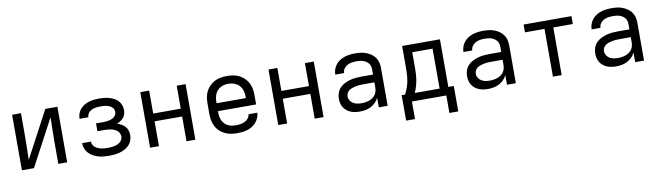

<svg xmlns="http://www.w3.org/2000/svg" viewBox="-38 -1067 6075 1770"><g transform="rotate(-10 3000.0 -182.0)"><path d="M88 0V-520H171V-312Q171 -255 169.5 -198Q168 -141 167 -84L399 -520H512V0H429V-208Q429 -265 430.5 -322Q432 -379 433 -436L201 0Z M903 8Q877 8 851.5 5.5Q826 3 801.5 -4.5Q777 -12 754.5 -24.5Q732 -37 714.5 -55.5Q697 -74 687.5 -98.5Q678 -123 678 -148Q678 -149 678 -149Q678 -149 678 -150H761Q761 -150 761 -150Q761 -150 761 -150Q761 -150 761 -150Q761 -150 761 -150Q761 -134 768 -120Q775 -106 787 -96.5Q799 -87 813 -81Q827 -75 842 -71.5Q857 -68 872 -67Q887 -66 903 -66Q918 -66 933.5 -67Q949 -68 964 -71Q979 -74 993 -80Q1007 -86 1019 -95.5Q1031 -105 1038 -119Q1045 -133 1045 -148Q1045 -164 1038 -178.5Q1031 -193 1019 -203Q1007 -213 992.5 -219Q978 -225 962.5 -228Q947 -231 931.5 -232.5Q916 -234 900 -234H836V-307H900Q914 -307 928 -308Q942 -309 955.5 -312Q969 -315 982 -320Q995 -325 1006 -334Q1017 -343 1023 -355.5Q1029 -368 1029 -382Q1029 -396 1023 -408Q1017 -420 1006 -428.5Q995 -437 982.5 -442Q970 -447 956.5 -450Q943 -453 929.5 -453.5Q916 -454 903 -454Q889 -454 875.5 -453Q862 -452 848.5 -449Q835 -446 822 -440Q809 -434 799 -425Q789 -416 783 -403Q777 -390 777 -376Q777 -376 777 -375.5Q777 -375 777 -375H694Q694 -376 694 -376.5Q694 -377 694 -378Q694 -402 702.5 -425Q711 -448 727 -466Q743 -484 764 -496.5Q785 -509 808 -516Q831 -523 855 -525.5Q879 -528 903 -528Q927 -528 950.5 -525.5Q974 -523 997 -516.5Q1020 -510 1041.5 -499Q1063 -488 1079 -470.5Q1095 -453 1103.5 -430.5Q1112 -408 1112 -384Q1112 -365 1106.5 -346.5Q1101 -328 1089 -313.5Q1077 -299 1060.5 -288.5Q1044 -278 1027 -271Q1047 -264 1066 -253.5Q1085 -243 1100 -227Q1115 -211 1121.5 -189.5Q1128 -168 1128 -147Q1128 -121 1119 -96.5Q1110 -72 1092.5 -53.5Q1075 -35 1052 -23Q1029 -11 1004 -4Q979 3 953.5 5.5Q928 8 903 8Z M1288 0V-520H1371V-305H1629V-520H1712V0H1629V-232H1371V0Z M2102 8Q2073 8 2043.5 3Q2014 -2 1987.5 -15Q1961 -28 1939.5 -48.5Q1918 -69 1904.5 -95.5Q1891 -122 1885.5 -151Q1880 -180 1880 -210V-310Q1880 -339 1885 -368.5Q1890 -398 1903.5 -424Q1917 -450 1938.5 -471Q1960 -492 1986 -505Q2012 -518 2041.5 -523Q2071 -528 2100 -528Q2129 -528 2158.5 -523Q2188 -518 2214 -505Q2240 -492 2261.5 -471Q2283 -450 2296.5 -424Q2310 -398 2315 -368.5Q2320 -339 2320 -310V-223H1963V-210Q1963 -191 1966 -172Q1969 -153 1977 -136Q1985 -119 1998.5 -104.5Q2012 -90 2028.5 -81.5Q2045 -73 2064 -69.5Q2083 -66 2102 -66Q2124 -66 2145 -69Q2166 -72 2185.5 -81Q2205 -90 2219 -107Q2233 -124 2235 -146H2318Q2316 -121 2306.5 -98Q2297 -75 2281 -56.5Q2265 -38 2244 -25Q2223 -12 2199.5 -4.5Q2176 3 2151.5 5.5Q2127 8 2102 8ZM1963 -297H2237V-310Q2237 -329 2234 -347.5Q2231 -366 2223 -383.5Q2215 -401 2202.5 -415Q2190 -429 2173 -438Q2156 -447 2137.5 -451Q2119 -455 2100 -455Q2081 -455 2062.5 -451Q2044 -447 2027 -438Q2010 -429 1997.5 -415Q1985 -401 1977 -383.5Q1969 -366 1966 -347.5Q1963 -329 1963 -310Z M2488 0V-520H2571V-305H2829V-520H2912V0H2829V-232H2571V0Z M3251 8Q3230 8 3208.5 5Q3187 2 3167 -6Q3147 -14 3130 -27.5Q3113 -41 3101.5 -59Q3090 -77 3085 -98Q3080 -119 3080 -141Q3080 -169 3089 -195.5Q3098 -222 3117 -242Q3136 -262 3160.5 -274.5Q3185 -287 3212 -294.5Q3239 -302 3266.5 -304.5Q3294 -307 3321 -307H3429V-355Q3429 -371 3425 -386Q3421 -401 3411 -413Q3401 -425 3387.5 -433.5Q3374 -442 3359.5 -446.5Q3345 -451 3329.5 -452.5Q3314 -454 3299 -454Q3277 -454 3255 -450.5Q3233 -447 3213.5 -436.5Q3194 -426 3181.5 -407.5Q3169 -389 3169 -367Q3169 -367 3169 -367Q3169 -367 3169 -367H3086Q3086 -367 3086 -367Q3086 -367 3086 -367Q3086 -392 3094.5 -416Q3103 -440 3118.5 -459.5Q3134 -479 3155 -492.5Q3176 -506 3200 -514Q3224 -522 3249 -525Q3274 -528 3299 -528Q3325 -528 3350.5 -525Q3376 -522 3400.5 -513Q3425 -504 3447 -489Q3469 -474 3484 -453Q3499 -432 3505.5 -406.5Q3512 -381 3512 -355V0H3429V-90Q3418 -66 3398.5 -46.5Q3379 -27 3355 -14.5Q3331 -2 3304.5 3Q3278 8 3251 8ZM3282 -65Q3300 -65 3318 -68Q3336 -71 3353 -77Q3370 -83 3385 -94Q3400 -105 3410.5 -120Q3421 -135 3425 -153Q3429 -171 3429 -189V-234H3321Q3305 -234 3288 -233Q3271 -232 3255 -228.5Q3239 -225 3223 -220Q3207 -215 3193 -205.5Q3179 -196 3171 -181Q3163 -166 3163 -150Q3163 -129 3174 -111Q3185 -93 3202.5 -82.5Q3220 -72 3240.5 -68.5Q3261 -65 3282 -65Z M3739 164H3656V-74H3688Q3703 -102 3714 -133Q3725 -164 3730.5 -196Q3736 -228 3737.5 -260.5Q3739 -293 3739 -325V-520H4093V-74H4144V164H4061V0H3739ZM3779 -73H4011V-447H3821V-325Q3821 -293 3820 -260.5Q3819 -228 3814.5 -196.5Q3810 -165 3801 -134Q3792 -103 3779 -73Z M4451 8Q4430 8 4408.5 5Q4387 2 4367 -6Q4347 -14 4330 -27.5Q4313 -41 4301.5 -59Q4290 -77 4285 -98Q4280 -119 4280 -141Q4280 -169 4289 -195.5Q4298 -222 4317 -242Q4336 -262 4360.5 -274.5Q4385 -287 4412 -294.5Q4439 -302 4466.5 -304.5Q4494 -307 4521 -307H4629V-355Q4629 -371 4625 -386Q4621 -401 4611 -413Q4601 -425 4587.5 -433.5Q4574 -442 4559.5 -446.5Q4545 -451 4529.5 -452.5Q4514 -454 4499 -454Q4477 -454 4455 -450.5Q4433 -447 4413.5 -436.5Q4394 -426 4381.5 -407.5Q4369 -389 4369 -367Q4369 -367 4369 -367Q4369 -367 4369 -367H4286Q4286 -367 4286 -367Q4286 -367 4286 -367Q4286 -392 4294.5 -416Q4303 -440 4318.5 -459.5Q4334 -479 4355 -492.5Q4376 -506 4400 -514Q4424 -522 4449 -525Q4474 -528 4499 -528Q4525 -528 4550.5 -525Q4576 -522 4600.5 -513Q4625 -504 4647 -489Q4669 -474 4684 -453Q4699 -432 4705.5 -406.5Q4712 -381 4712 -355V0H4629V-90Q4618 -66 4598.5 -46.5Q4579 -27 4555 -14.5Q4531 -2 4504.5 3Q4478 8 4451 8ZM4482 -65Q4500 -65 4518 -68Q4536 -71 4553 -77Q4570 -83 4585 -94Q4600 -105 4610.5 -120Q4621 -135 4625 -153Q4629 -171 4629 -189V-234H4521Q4505 -234 4488 -233Q4471 -232 4455 -228.5Q4439 -225 4423 -220Q4407 -215 4393 -205.5Q4379 -196 4371 -181Q4363 -166 4363 -150Q4363 -129 4374 -111Q4385 -93 4402.5 -82.5Q4420 -72 4440.5 -68.5Q4461 -65 4482 -65Z M5059 0V-447H4876V-520H5324V-446H5141V0Z M5651 8Q5630 8 5608.5 5Q5587 2 5567 -6Q5547 -14 5530 -27.5Q5513 -41 5501.5 -59Q5490 -77 5485 -98Q5480 -119 5480 -141Q5480 -169 5489 -195.5Q5498 -222 5517 -242Q5536 -262 5560.5 -274.5Q5585 -287 5612 -294.5Q5639 -302 5666.5 -304.5Q5694 -307 5721 -307H5829V-355Q5829 -371 5825 -386Q5821 -401 5811 -413Q5801 -425 5787.5 -433.5Q5774 -442 5759.5 -446.5Q5745 -451 5729.5 -452.5Q5714 -454 5699 -454Q5677 -454 5655 -450.5Q5633 -447 5613.5 -436.5Q5594 -426 5581.5 -407.5Q5569 -389 5569 -367Q5569 -367 5569 -367Q5569 -367 5569 -367H5486Q5486 -367 5486 -367Q5486 -367 5486 -367Q5486 -392 5494.5 -416Q5503 -440 5518.5 -459.5Q5534 -479 5555 -492.5Q5576 -506 5600 -514Q5624 -522 5649 -525Q5674 -528 5699 -528Q5725 -528 5750.5 -525Q5776 -522 5800.5 -513Q5825 -504 5847 -489Q5869 -474 5884 -453Q5899 -432 5905.5 -406.5Q5912 -381 5912 -355V0H5829V-90Q5818 -66 5798.5 -46.5Q5779 -27 5755 -14.5Q5731 -2 5704.5 3Q5678 8 5651 8ZM5682 -65Q5700 -65 5718 -68Q5736 -71 5753 -77Q5770 -83 5785 -94Q5800 -105 5810.5 -120Q5821 -135 5825 -153Q5829 -171 5829 -189V-234H5721Q5705 -234 5688 -233Q5671 -232 5655 -228.5Q5639 -225 5623 -220Q5607 -215 5593 -205.5Q5579 -196 5571 -181Q5563 -166 5563 -150Q5563 -129 5574 -111Q5585 -93 5602.5 -82.5Q5620 -72 5640.5 -68.5Q5661 -65 5682 -65Z"/></g></svg>

Font: Iosevka Custom Extended
Style: Regular
Weight: 400
Width: 7
Monospace: yes
Designer: Belleve Invis
Foundry: Belleve Invis
Version: Version 11.2.4; ttfautohint (v1.8.4)